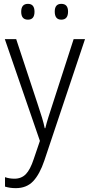

<svg xmlns="http://www.w3.org/2000/svg" viewBox="-20 -735 463 996"><path d="M5 -532H64L175 -196Q189 -154 198 -124.5Q207 -95 212 -70H215Q221 -95 231 -127Q241 -159 253 -195L362 -532H421L210 98Q186 169 152 205Q118 241 62 241Q46 241 32.5 239Q19 237 6 233V184Q17 188 29.5 190Q42 192 55 192Q91 192 114 168.5Q137 145 155 90L187 -4ZM90 -674Q90 -715 125 -715Q159 -715 159 -674Q159 -633 125 -633Q90 -633 90 -674ZM264 -675Q264 -715 298 -715Q333 -715 333 -675Q333 -633 298 -633Q264 -633 264 -675Z"/></svg>

Font: Noto Sans Georgian SemiCondensed Light
Style: Regular
Weight: 300
Width: 4
Designer: Monotype Design Team, Akaki Razmadze
Foundry: Google LLC
Version: Version 2.005; ttfautohint (v1.8.4.7-5d5b)